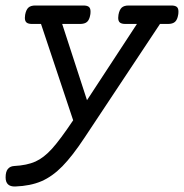

<svg xmlns="http://www.w3.org/2000/svg" viewBox="-27 -471 662 691"><path d="M615.2 -429.7Q615.2 -422.4 614.3 -418Q611.3 -399.9 602.8 -392.3Q594.2 -384.8 577.6 -384.8H548.8L277.3 24.4Q233.4 90.8 197.5 127.4Q161.6 164.1 122.1 181.2Q82.5 198.2 27.8 200.2Q-6.8 201.2 -6.8 167.5Q-6.8 147 1.2 137.2Q9.3 127.4 23.4 126.5Q70.3 124 100.6 110.4Q130.9 96.7 160.4 64Q189.9 31.2 236.3 -38.1L120.6 -384.8H88.4Q74.7 -384.8 68.6 -389.9Q62.5 -395 62.5 -406.7Q62.5 -409.2 63.5 -418Q66.9 -436 75.2 -443.6Q83.5 -451.2 100.1 -451.2H272.9Q286.6 -451.2 292.7 -446.3Q298.8 -441.4 298.8 -429.7Q298.8 -422.4 297.9 -418Q294.9 -399.9 286.4 -392.3Q277.8 -384.8 261.2 -384.8H196.8L286.1 -110.4L465.8 -384.8H424.3Q410.6 -384.8 404.5 -389.9Q398.4 -395 398.4 -406.7Q398.4 -409.2 399.4 -418Q402.8 -436 411.1 -443.6Q419.4 -451.2 436 -451.2H589.4Q603 -451.2 609.1 -446.3Q615.2 -441.4 615.2 -429.7Z"/></svg>

Font: Courier Prime
Style: Italic
Weight: 400
Italic angle: -10°
Designer: Alan Dague-Greene
Foundry: Quote-Unquote Apps
Version: Version 3.018